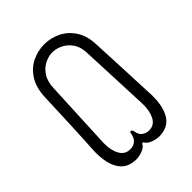

<svg xmlns="http://www.w3.org/2000/svg" viewBox="-169 -650 740 740"><g transform="rotate(-45 201.0 -279.5)"><path d="M139 3Q92 3 69 -30.5Q46 -64 46 -126Q46 -128 46 -132Q46 -136 47 -150.5Q48 -165 49.5 -195.5Q51 -226 53.5 -279.5Q56 -333 59 -417Q61 -466 81.5 -498.5Q102 -531 134 -546.5Q166 -562 201 -562Q236 -562 268 -546.5Q300 -531 321 -498.5Q342 -466 343 -417Q347 -333 349.5 -279.5Q352 -226 353 -195.5Q354 -165 355 -150.5Q356 -136 356 -132Q356 -128 356 -126Q356 -64 333.5 -30.5Q311 3 263 3Q249 3 231 -3.5Q213 -10 205 -23Q201 -29 197 -23Q190 -10 172 -3.5Q154 3 139 3ZM201 -518Q180 -518 158.5 -507Q137 -496 122.5 -473.5Q108 -451 107 -413L94 -132Q93 -93 107 -67Q121 -41 150 -41Q166 -41 178 -50Q190 -59 194 -79Q195 -84 196 -87Q197 -90 201 -90Q206 -90 209 -79Q212 -59 224.5 -50Q237 -41 252 -41Q281 -41 294.5 -67Q308 -93 307 -132L295 -413Q295 -451 280.5 -473.5Q266 -496 244.5 -507Q223 -518 201 -518Z"/></g></svg>

Font: Beiruti Light
Style: Regular
Weight: 300
Designer: Arlette Boutros
Foundry: Boutros
Version: Version 1.41